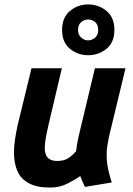

<svg xmlns="http://www.w3.org/2000/svg" viewBox="-20 -834 600 866"><path d="M206 12Q146 12 110 -7.5Q74 -27 58.5 -62.5Q43 -98 43 -147Q43 -174 47.5 -204Q52 -234 59 -267L122 -526H259L200 -276Q192 -242 187 -214.5Q182 -187 182 -166Q182 -147 188 -134Q194 -121 206.5 -114.5Q219 -108 238 -108Q269 -108 288 -120.5Q307 -133 323 -152Q325 -169 327.5 -183Q330 -197 334 -216L408 -526H546L471 -215Q467 -195 464 -175.5Q461 -156 461 -136Q461 -103 467.5 -72.5Q474 -42 484 -11L363 9Q359 1 351.5 -16.5Q344 -34 342 -40Q320 -24 284.5 -6Q249 12 206 12ZM377 -585Q331 -585 295.5 -614Q260 -643 260 -699Q260 -755 295.5 -784.5Q331 -814 377 -814Q425 -814 460.5 -784.5Q496 -755 496 -699Q496 -643 460.5 -614Q425 -585 377 -585ZM377 -652Q396 -652 409.5 -664.5Q423 -677 423 -699Q423 -722 409.5 -734Q396 -746 377 -746Q360 -746 346 -734Q332 -722 332 -699Q332 -677 346 -664.5Q360 -652 377 -652Z"/></svg>

Font: Ubuntu Sans Mono
Style: Italic
Weight: 400
Italic angle: -13.5°
Monospace: yes
Designer: Dalton Maag Ltd
Foundry: Dalton Maag Ltd
Version: Version 1.006